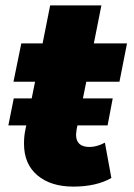

<svg xmlns="http://www.w3.org/2000/svg" viewBox="-20 -683 497 712"><path d="M264 -202Q262 -188 262 -184Q262 -138 312 -138Q339 -138 369 -154L393 -23Q337 9 252 9Q168 9 118.5 -33Q69 -75 69 -150Q69 -179 74 -201L110 -380H30L59 -522H138L166 -663H356L328 -522H451L423 -380H300ZM31 -318H398L379 -218H11Z"/></svg>

Font: Idrija
Style: Italic
Weight: 800
Italic angle: -11.3°
Designer: Julieta Ulanovsky
Foundry: Julieta Ulanovsky
Version: Version 7.200